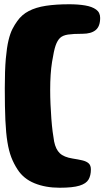

<svg xmlns="http://www.w3.org/2000/svg" viewBox="-20 -655 490 901"><path d="M260 226Q193.5 226 142 205Q90.5 184 62.5 140.5Q44.5 113 33 83Q21.5 53 14.8 11.5Q8 -30 5.2 -90.8Q2.5 -151.5 2.5 -240.5Q2.5 -325 7.2 -379Q12 -433 20 -466Q28 -499 38.5 -519.2Q49 -539.5 61 -556Q82 -586 115 -603.2Q148 -620.5 195.2 -627.8Q242.5 -635 305 -635Q346.5 -635 379.2 -629.5Q412 -624 431 -610.2Q450 -596.5 450 -571Q450 -531 428.8 -513.8Q407.5 -496.5 367.5 -496.5Q323.5 -496.5 299 -492.8Q274.5 -489 262 -477.2Q249.5 -465.5 241 -441.5Q233 -419 224.2 -364Q215.5 -309 215.5 -233.5Q215.5 -200.5 217 -165.8Q218.5 -131 221 -98Q223.5 -65 227 -37.2Q230.5 -9.5 234 9Q241.5 46 260.8 64.2Q280 82.5 321 89Q347 93 366.2 97.5Q385.5 102 396 111.5Q406.5 121 406.5 140Q406.5 168.5 395.5 187.5Q384.5 206.5 353.2 216.2Q322 226 260 226Z"/></svg>

Font: Gluten Thin Black
Style: Regular
Weight: 900
Version: Version 1.300